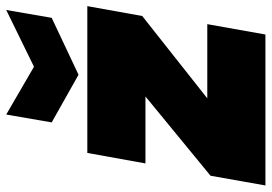

<svg xmlns="http://www.w3.org/2000/svg" viewBox="-176 -714 861 608"><g transform="rotate(-90 254.0 -410.5)"><path d="M538.1 -564 506.8 -390.1 246.1 -184.1H481L448.2 0H-29.8L1 -173.8L252 -379.9H40L73.2 -564ZM346.2 -732.9 525.9 -820.8 501 -676.8 320.8 -591.8 169.9 -676.8 194.8 -820.8Z"/></g></svg>

Font: SVN-Poppins Black
Style: Italic
Weight: 900
Italic angle: -10°
Designer: Ninad Kale (Devanagari), Jonny Pinhorn (Latin)
Foundry: Indian Type Foundry
Version: Version 3.002 2017